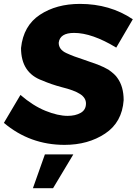

<svg xmlns="http://www.w3.org/2000/svg" viewBox="-37 -733 702 986"><path d="M294.5 11Q117 11 -17 -102L68 -245.5Q133 -189.5 196.8 -163.8Q260.5 -138 310.5 -138Q350.5 -138 377.5 -153.5Q404.5 -169 404.5 -201.5Q404.5 -230.5 374.5 -250Q344.5 -269.5 279.5 -285.5Q226.5 -299.5 180.5 -319.5Q71 -358.5 71 -486.5Q83 -601 167.8 -657Q252.5 -713 373.5 -713Q527.5 -713 645 -634L560 -488.5Q435.5 -564 343.5 -564Q270.5 -564 264.5 -513.5Q264.5 -478.5 303.5 -460.5Q342.5 -442.5 390.5 -427.5L464.5 -401.5Q501.5 -386.5 515.5 -377.5L519.5 -375.5Q554 -351.5 566 -332.5Q598 -288.5 598 -218.5Q590 -105 502.8 -47Q415.5 11 294.5 11ZM235.5 233.5H132L193.5 60H339.5Z"/></svg>

Font: Argentum Sans
Style: Bold Italic
Weight: 700
Italic angle: -11°
Designer: Julieta Ulanovsky (font), Cristiano Sobral (main changes and remaster)
Foundry: Julieta Ulanovsky (font), Cristiano Sobral (main changes and remaster)
Version: Version 2.007;June 15, 2022;FontCreator 14.0.0.2814 64-bit; 